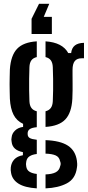

<svg xmlns="http://www.w3.org/2000/svg" viewBox="-20 -830 472 1031"><path d="M177.5 181.5Q113 177.5 79.2 156Q45.5 134.5 39.5 98.5Q38 91 37.5 83.5Q37 76 38 68.5Q41 43 56.8 26Q72.5 9 103 3.5V-13Q47 -24 42.5 -68Q41 -77 41 -81Q41 -85 42.5 -93Q44.5 -113.5 61 -129.2Q77.5 -145 104 -148.5V-165Q69.5 -181 52.8 -213.8Q36 -246.5 33 -299.5Q32.5 -323 32 -341.8Q31.5 -360.5 31.5 -378.2Q31.5 -396 32 -415Q32.5 -434 33 -457Q38 -532.5 71.8 -568Q105.5 -603.5 177.5 -608V-523.5Q158 -519 148.5 -506Q139 -493 138 -469.5Q137 -438 136.5 -406.5Q136 -375 136.5 -344.8Q137 -314.5 138 -287Q139 -263.5 148.8 -250.2Q158.5 -237 177.5 -232.5V-147Q151 -144.5 139.8 -136.5Q128.5 -128.5 128.5 -114.5Q128.5 -113.5 128.5 -112.5Q128.5 -111.5 128.5 -110Q128.5 -96 139.2 -89.2Q150 -82.5 177.5 -79.5V-3Q154 -0.5 139 9Q124 18.5 121 38Q119.5 44.5 119.5 51Q119.5 57.5 121 64.5Q124 83.5 139 92.5Q154 101.5 177.5 104ZM224.5 181.5V106.5Q259.5 105.5 279 95.2Q298.5 85 303 62.5Q306 55.5 305.8 48.8Q305.5 42 302.5 35Q298 13 278.8 4.5Q259.5 -4 224.5 -5V-77.5Q304 -74.5 344.8 -47.8Q385.5 -21 393 33Q394 40 394.5 49.5Q395 59 393 70.5Q385.5 130 339 154.5Q292.5 179 224.5 181.5ZM224.5 -148.5V-232.5Q243 -237 252.8 -250.2Q262.5 -263.5 263.5 -287Q265 -314.5 265.2 -344.8Q265.5 -375 265.2 -406.5Q265 -438 263.5 -469.5Q262.5 -493 253 -506Q243.5 -519 224.5 -523.5V-608Q315.5 -602 346.5 -545H362Q365 -572.5 382.2 -586Q399.5 -599.5 431 -600V-517H418.5Q393.5 -517 381.5 -502Q369.5 -487 369.5 -454.5V-427.5Q369.5 -403 369.8 -383.2Q370 -363.5 369.8 -343.8Q369.5 -324 368.5 -299.5Q364.5 -224.5 330.8 -188.8Q297 -153 224.5 -148.5ZM244.5 -809.5 215 -739.5H258.5V-647.5H149.5V-729L189.5 -809.5Z"/></svg>

Font: Big Shoulders Stencil Display Thin
Style: Bold
Weight: 700
Version: Version 2.001